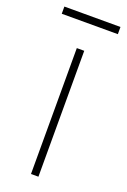

<svg xmlns="http://www.w3.org/2000/svg" viewBox="-153 -714 502 760"><g transform="rotate(20 98.0 -334.0)"><path d="M83 -530.3H114.3V0H83ZM216.8 -637.7H-19.5V-668H216.8Z"/></g></svg>

Font: Pretendard JP Thin
Style: Regular
Weight: 100
Designer: Base glyphs from Inter by Rasmus Andersson; Hangeul glyphs from Noto Sans CJK(Source Han Sans) by Jang Soo-young and Kan
Foundry: Kil Hyung-jin
Version: Version 1.309